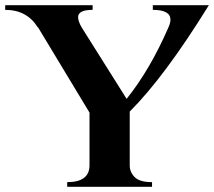

<svg xmlns="http://www.w3.org/2000/svg" viewBox="-58 -720 825 740"><path d="M528 -18V0H201V-18Q287 -18 287 -83V-286L89 -614H88Q46 -682 -38 -682V-700H299V-682Q243 -682 243 -654Q243 -638 257 -614L430 -339Q520 -451 591 -614Q599 -632 599 -644Q599 -682 531 -682V-700H747Q577 -425 442 -290V-82Q442 -57 461 -37.5Q480 -18 528 -18Z"/></svg>

Font: Uncial Antiqua
Style: Regular
Weight: 400
Designer: Astigmatic (AOETI)
Foundry: Astigmatic (AOETI)
Version: Version 1.000